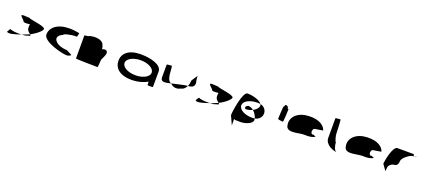

<svg xmlns="http://www.w3.org/2000/svg" viewBox="95 -2246 8840 3972"><g transform="rotate(20 4515.0 -260.0)"><path d="M44 -46C91 -14 190 -43 342 -95C241 -91 130 -98 94 -124C86 -124 44 -56 44 -46ZM286 -378C286 -340 358 -344 437 -354C430 -333 431 -306 431 -279C431 -218 482 -184 510 -161C660 -239 746 -329 742 -362C742 -424 389 -450 389 -475C172 -490 168 -490 286 -378ZM342 -95C409 -98 458 -105 458 -114C537 -128 534 -140 510 -161C455 -137 400 -114 342 -95Z M828 -272C828 -118 1289 0 1384 -11C1441 -22 1464 -52 1456 -52L1336 -114C1240 -114 1123 -150 1079 -210C1020 -270 1060 -346 1156 -382C1156 -416 1350 -445 1383 -445C1417 -445 1440 -441 1440 -452C1440 -462 1464 -530 1456 -530C1456 -530 1340 -554 1240 -554C972 -554 828 -428 828 -272Z M1573 -14C1573 -6 2041 0 2051 0C2061 0 2069 -152 2069 -159C2069 -184 2096 -209 2123 -290C2151 -371 2110 -412 2030 -386C2024 -386 2019 -383 2014 -378C2011 -416 2002 -454 1994 -454C1977 -568 1791 -586 1662 -544V-536C1661 -532 1573 -529 1573 -525Z M2414 -274C2414 -118 2534 8 2800 8C2939 8 3067 -28 3146 -80C3152 -76 3152 -4 3152 -4C3152 3 3271 2 3271 -5L3272 -347C3272 -500 3006 -558 2800 -556C2534 -554 2414 -430 2414 -274ZM2548 -274C2548 -366 2682 -440 2848 -440C3012 -440 3146 -366 3146 -274C3146 -184 3015 -109 2848 -109C2676 -109 2548 -184 2548 -274Z M3379 -260C3379 -158 3466 -171 3600 -204C3599 -206 3594 -209 3593 -211C3527 -211 3505 -366 3505 -416C3505 -424 3497 -552 3486 -552C3476 -552 3380 -546 3380 -538C3380 -538 3379 -340 3379 -260ZM3600 -204C3662 -139 3747 -127 3831 -176C3875 -176 3916 -221 3944 -274C3866 -270 3728 -230 3600 -204ZM3944 -274H3955C4054 -282 4090 -322 4079 -408C4068 -408 4060 -546 4060 -538L3972 -403C3972 -370 3964 -319 3944 -274Z M4195 -46C4242 -14 4341 -43 4493 -95C4392 -91 4281 -98 4245 -124C4237 -124 4195 -56 4195 -46ZM4437 -378C4437 -340 4509 -344 4588 -354C4581 -333 4582 -306 4582 -279C4582 -218 4633 -184 4661 -161C4811 -239 4897 -329 4893 -362C4893 -424 4540 -450 4540 -475C4323 -490 4319 -490 4437 -378ZM4493 -95C4560 -98 4609 -105 4609 -114C4688 -128 4685 -140 4661 -161C4606 -137 4551 -114 4493 -95Z M4987 -12 5076 183 5075 40C5089 58 5122 56 5192 56C5323 63 5477 2 5477 -80C5477 -90 5475 -101 5473 -113C5453 -111 5434 -109 5411 -109C5248 -109 5117 -184 5117 -275C5117 -366 5245 -440 5411 -440C5435 -440 5457 -439 5480 -436C5438 -501 5284 -549 5157 -549C5054 -549 4987 -92 4987 -12ZM5231 -230C5284 -232 5335 -246 5377 -267C5343 -295 5302 -314 5258 -314C5194 -284 5196 -250 5231 -230ZM5377 -267C5427 -225 5461 -161 5473 -113C5561 -129 5619 -196 5619 -275C5619 -353 5564 -419 5480 -436C5487 -425 5490 -414 5490 -403C5490 -353 5444 -301 5377 -267Z M5930 -272C5930 -260 6029 -249 6042 -249C6054 -249 6064 -518 6064 -530C6064 -534 6055 -538 6042 -541C6043 -548 6042 -556 6038 -564C6028 -588 6000 -602 5977 -594C5971 -594 5964 -578 5959 -554H5952C5939 -554 5930 -284 5930 -272Z M6161 -196C6202 -52 6458 -160 6568 -148C6654 -144 6733 -152 6784 -191C6776 -193 6727 -212 6729 -217C6692 -188 6641 -257 6694 -330C6714 -340 6897 -358 6887 -368C6840 -506 6663 -570 6427 -535C6210 -493 6120 -341 6161 -196ZM6729 -217C6729 -217 6729 -218 6729 -218C6729 -218 6729 -217 6729 -217ZM6785 -192 6784 -191C6786 -191 6786 -191 6785 -190Z M7039 -258C7039 -108 7225 -38 7305 -38C7249 -38 7218 -167 7218 -226C7199 -227 7167 -361 7167 -394C7167 -401 7157 -703 7147 -703C7137 -703 7039 -696 7039 -689Z M7444 -196C7485 -52 7741 -160 7851 -148C7937 -144 8016 -152 8067 -191C8059 -193 8010 -212 8012 -217C7975 -188 7924 -257 7977 -330C7997 -340 8180 -358 8170 -368C8123 -506 7946 -570 7710 -535C7493 -493 7403 -341 7444 -196ZM8012 -217C8012 -217 8012 -218 8012 -218C8012 -218 8012 -217 8012 -217ZM8068 -192 8067 -191C8069 -191 8069 -191 8068 -190Z M8292 -145 8385 -14C8385 -6 8393 -135 8404 -135C8414 -142 8440 -194 8519 -201C8571 -201 8598 -258 8598 -318C8598 -378 8747 -501 8815 -501C8815 -501 8820 -502 8828 -503C8826 -520 8821 -546 8815 -546C8815 -546 8599 -547 8457 -547C8359 -547 8297 -225 8292 -145ZM8828 -503C8829 -498 8829 -494 8829 -491C8829 -494 8835 -500 8844 -505C8838 -504 8833 -504 8828 -503ZM8844 -505C8874 -510 8913 -517 8886 -517C8870 -517 8855 -511 8844 -505Z"/></g></svg>

Font: Ampere
Style: SCUltExt
Weight: 400
Version: Version 1